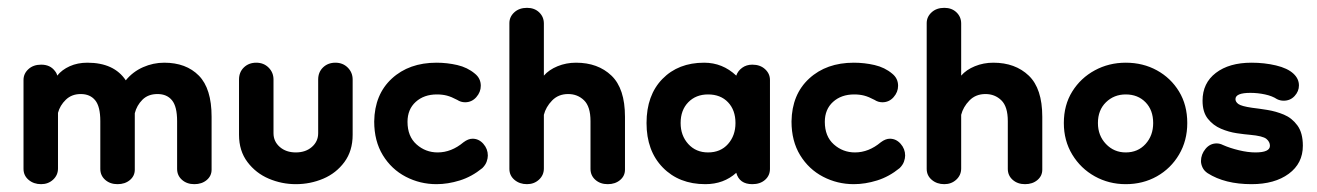

<svg xmlns="http://www.w3.org/2000/svg" viewBox="-20 -460 3360 490"><path d="M85 10Q66 10 53 -1Q40 -12 40 -29V-256Q40 -272 52.5 -283.5Q65 -295 85 -295Q108 -295 120 -279Q125 -273 126 -267Q138 -282 158 -291Q178 -300 203 -300Q271 -300 301 -255Q319 -277 345 -288.5Q371 -300 399 -300Q455 -300 487.5 -267Q520 -234 520 -162V-27Q520 -11 507.5 -0.5Q495 10 476 10Q457 10 444.5 -1Q432 -12 432 -29V-151Q432 -188 419 -204Q406 -220 382 -220Q358 -220 343.5 -205.5Q329 -191 324 -171V-27Q324 -11 311.5 -0.5Q299 10 280 10Q261 10 248.5 -1Q236 -12 236 -29V-151Q236 -188 223 -204Q210 -220 186 -220Q163 -220 148 -205.5Q133 -191 128 -172V-30Q128 -13 115.5 -1.5Q103 10 85 10Z M792 -257Q792 -276 804.5 -288Q817 -300 836 -300Q855 -300 867.5 -287.5Q880 -275 880 -257V-116Q880 -75 859 -46.5Q838 -18 805 -4Q772 10 735 10Q699 10 666 -4Q633 -18 611.5 -46.5Q590 -75 590 -116V-257Q590 -276 602.5 -288Q615 -300 634 -300Q653 -300 665.5 -287.5Q678 -275 678 -257V-120Q678 -99 694 -85Q710 -71 735 -71Q760 -71 776 -85Q792 -99 792 -120Z M1094 10Q1052 10 1015.5 -9Q979 -28 957 -64Q935 -100 935 -150Q936 -219 980 -259.5Q1024 -300 1094 -300Q1121 -300 1147 -294Q1173 -288 1192 -272Q1207 -260 1207 -241Q1207 -225 1195.5 -212Q1184 -199 1167 -199Q1156 -199 1147 -205Q1132 -213 1120.5 -216Q1109 -219 1095 -219Q1062 -219 1041 -200Q1020 -181 1020 -149Q1020 -112 1043 -91.5Q1066 -71 1097 -71Q1132 -71 1163 -97Q1175 -106 1186 -106Q1202 -106 1213.5 -93Q1225 -80 1225 -63Q1225 -56 1222 -47.5Q1219 -39 1211 -31Q1184 -9 1153.5 0.5Q1123 10 1094 10Z M1325 10Q1306 10 1293 -1Q1280 -12 1280 -29V-401Q1280 -417 1292.5 -428.5Q1305 -440 1325 -440Q1344 -440 1356 -428.5Q1368 -417 1368 -400V-267Q1381 -282 1403 -291Q1425 -300 1450 -300Q1506 -300 1540.5 -267Q1575 -234 1575 -162V-27Q1575 -11 1562.5 -0.5Q1550 10 1531 10Q1512 10 1499.5 -1Q1487 -12 1487 -29V-151Q1487 -188 1470.5 -204Q1454 -220 1430 -220Q1405 -220 1389 -203.5Q1373 -187 1368 -167V-30Q1368 -13 1355.5 -1.5Q1343 10 1325 10Z M1780 10Q1713 10 1671.5 -32.5Q1630 -75 1630 -146Q1630 -217 1670.5 -258.5Q1711 -300 1777 -300Q1824 -300 1859 -267Q1863 -279 1874 -287Q1885 -295 1900 -295Q1920 -295 1932.5 -283.5Q1945 -272 1945 -256V-29Q1945 -12 1932.5 -1Q1920 10 1900 10Q1867 10 1859 -19Q1827 10 1780 10ZM1787 -71Q1819 -71 1838 -92.5Q1857 -114 1857 -146Q1857 -179 1838 -199Q1819 -219 1787 -219Q1756 -219 1736.5 -199Q1717 -179 1717 -146Q1717 -114 1736.5 -92.5Q1756 -71 1787 -71Z M2159 10Q2117 10 2080.5 -9Q2044 -28 2022 -64Q2000 -100 2000 -150Q2001 -219 2045 -259.5Q2089 -300 2159 -300Q2186 -300 2212 -294Q2238 -288 2257 -272Q2272 -260 2272 -241Q2272 -225 2260.5 -212Q2249 -199 2232 -199Q2221 -199 2212 -205Q2197 -213 2185.5 -216Q2174 -219 2160 -219Q2127 -219 2106 -200Q2085 -181 2085 -149Q2085 -112 2108 -91.5Q2131 -71 2162 -71Q2197 -71 2228 -97Q2240 -106 2251 -106Q2267 -106 2278.5 -93Q2290 -80 2290 -63Q2290 -56 2287 -47.5Q2284 -39 2276 -31Q2249 -9 2218.5 0.5Q2188 10 2159 10Z M2390 10Q2371 10 2358 -1Q2345 -12 2345 -29V-401Q2345 -417 2357.5 -428.5Q2370 -440 2390 -440Q2409 -440 2421 -428.5Q2433 -417 2433 -400V-267Q2446 -282 2468 -291Q2490 -300 2515 -300Q2571 -300 2605.5 -267Q2640 -234 2640 -162V-27Q2640 -11 2627.5 -0.5Q2615 10 2596 10Q2577 10 2564.5 -1Q2552 -12 2552 -29V-151Q2552 -188 2535.5 -204Q2519 -220 2495 -220Q2470 -220 2454 -203.5Q2438 -187 2433 -167V-30Q2433 -13 2420.5 -1.5Q2408 10 2390 10Z M2853 10Q2810 10 2774 -10Q2738 -30 2716.5 -65.5Q2695 -101 2695 -146Q2695 -192 2716.5 -226.5Q2738 -261 2774 -280.5Q2810 -300 2853 -300Q2897 -300 2932.5 -280.5Q2968 -261 2989 -226.5Q3010 -192 3010 -146Q3010 -101 2989 -65.5Q2968 -30 2932.5 -10Q2897 10 2853 10ZM2853 -71Q2884 -71 2903.5 -92.5Q2923 -114 2923 -146Q2923 -179 2903.5 -199Q2884 -219 2853 -219Q2823 -219 2802.5 -199Q2782 -179 2782 -146Q2782 -114 2802.5 -92.5Q2823 -71 2853 -71Z M3174 10Q3106 10 3062 -18Q3053 -24 3049 -32.5Q3045 -41 3045 -49Q3045 -66 3056.5 -80Q3068 -94 3085 -94Q3093 -94 3101 -90Q3119 -82 3142 -76.5Q3165 -71 3184 -71Q3221 -71 3221 -88Q3221 -98 3212 -105.5Q3203 -113 3170 -116Q3157 -117 3136.5 -120Q3116 -123 3096 -131.5Q3076 -140 3062.5 -157Q3049 -174 3049 -203Q3049 -248 3083 -274Q3117 -300 3174 -300Q3207 -300 3236.5 -293Q3266 -286 3281 -272Q3295 -259 3295 -242Q3295 -227 3284 -215Q3273 -203 3256 -203Q3247 -203 3239 -207Q3227 -215 3208.5 -219Q3190 -223 3171 -223Q3133 -223 3133 -207Q3133 -200 3140.5 -194.5Q3148 -189 3175 -185Q3192 -183 3214 -179.5Q3236 -176 3256.5 -167.5Q3277 -159 3291 -140Q3305 -121 3305 -88Q3305 -43 3269 -16.5Q3233 10 3174 10Z"/></svg>

Font: Dongle
Style: Bold
Weight: 700
Designer: Yanghee Ryu
Foundry: Yanghee Ryu
Version: Version 2.000